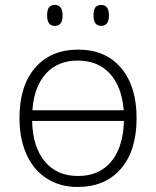

<svg xmlns="http://www.w3.org/2000/svg" viewBox="-20 -740 626 770"><path d="M58.1 -266.1Q58.1 -396 121.1 -468.5Q184.1 -541 293.9 -541Q403.3 -541 465.6 -467.5Q527.8 -394 527.8 -266.1Q527.8 -136.2 464.8 -63.2Q401.9 9.8 291 9.8Q221.2 9.8 168 -23.9Q114.7 -57.6 86.4 -120.6Q58.1 -183.6 58.1 -266.1ZM108.9 -254.9Q110.8 -151.9 159.2 -93Q207.5 -34.2 293 -34.2Q377.9 -34.2 426 -92Q474.1 -149.9 477.1 -254.9ZM109.9 -297.9H476.1Q468.3 -393.6 420.2 -445.3Q372.1 -497.1 292 -497.1Q211.4 -497.1 164.1 -444.6Q116.7 -392.1 109.9 -297.9ZM168.9 -678.2Q168.9 -700.7 176.5 -710.4Q184.1 -720.2 199.7 -720.2Q231 -720.2 231 -678.2Q231 -636.2 199.7 -636.2Q168.9 -636.2 168.9 -678.2ZM355 -678.2Q355 -700.7 362.5 -710.4Q370.1 -720.2 385.7 -720.2Q417 -720.2 417 -678.2Q417 -636.2 385.7 -636.2Q355 -636.2 355 -678.2Z"/></svg>

Font: Open Sans Light
Style: Regular
Weight: 300
Foundry: Ascender Corporation
Version: Version 1.10